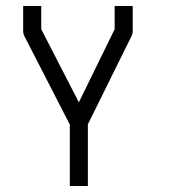

<svg xmlns="http://www.w3.org/2000/svg" viewBox="-20 -490 580 638"><path d="M57 -470H117V-393L242 -150L361 -393V-470H421V-386Q421 -379.5 418 -372L272 -77V128H212V-76L60 -372Q57 -378 57 -386Z"/></svg>

Font: ibm3270
Style: Regular
Weight: 400
Monospace: yes
Version: Version 2.0.3